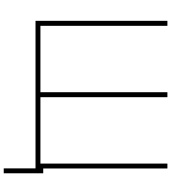

<svg xmlns="http://www.w3.org/2000/svg" viewBox="36 -788 922 1035"><g transform="rotate(90 497.5 -270.0)"><path d="M118.7 -710.9V-26.4H476.6V-710.9H503.4V-26.4H861.3V-710.9H887.7V-41.5H913.6V171.4H887.2V0H91.8V-710.9Z"/></g></svg>

Font: Roboto-Thin
Style: Regular
Weight: 250
Designer: Google
Version: Version 1.100141; 2013; ttfautohint (v0.94.14-c901) -l 8 -r 